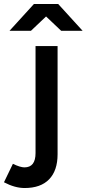

<svg xmlns="http://www.w3.org/2000/svg" viewBox="-79 -732 436 967"><path d="M45 215Q-4 215 -59 186L-14 93Q4 102 19 106.5Q34 111 44 111Q100 111 100 39V-500H211V45Q211 127 168.5 171Q126 215 45 215ZM229 -577 93 -706V-712H214L337 -577ZM-31 -577 92 -712H213V-706L77 -577Z"/></svg>

Font: Figtree Light SemiBold
Style: Regular
Weight: 600
Version: Version 2.002